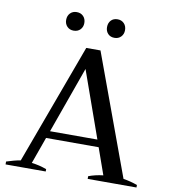

<svg xmlns="http://www.w3.org/2000/svg" viewBox="-95 -969 930 1050"><g transform="rotate(10 370.5 -444.0)"><path d="M196 -836Q196 -859 210 -873.5Q224 -888 246 -888Q269 -888 283 -873.5Q297 -859 297 -836Q297 -814 283 -799.5Q269 -785 246 -785Q224 -785 210 -799.5Q196 -814 196 -836ZM423 -836Q423 -859 436.5 -873.5Q450 -888 473 -888Q495 -888 509 -873.5Q523 -859 523 -836Q523 -814 509 -799.5Q495 -785 473 -785Q450 -785 436.5 -799.5Q423 -814 423 -836ZM734 -14V0H463V-15Q500 -29 544 -34L492 -181H200L147 -33Q190 -28 230 -13V0H7V-16Q25 -22 47.5 -28Q70 -34 85 -36L331 -704H410L656 -34Q695 -28 734 -14ZM478 -221 347 -590 215 -221Z"/></g></svg>

Font: Trirong Medium
Style: Regular
Weight: 500
Designer: Katatrad Team
Foundry: CadsonDemak
Version: Version 1.001